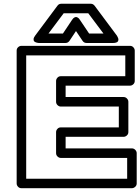

<svg xmlns="http://www.w3.org/2000/svg" viewBox="-20 -968 741 1013"><path d="M67.9 0V-701.2Q67.9 -711.9 75.7 -719Q83.5 -726.1 92.8 -726.1H666Q676.8 -726.1 683.8 -718.3Q690.9 -710.4 690.9 -701.2V-541Q690.9 -530.3 683.1 -523.2Q675.3 -516.1 666 -516.1H326.2V-456.1H631.8Q642.6 -456.1 649.9 -448.2Q657.2 -440.4 657.2 -431.2V-271Q657.2 -260.3 649.2 -253.2Q641.1 -246.1 631.8 -246.1H326.2V-185.1H675.8Q686.5 -185.1 693.8 -177.2Q701.2 -169.4 701.2 -160.2V0Q701.2 10.7 693.1 17.8Q685.1 24.9 675.8 24.9H92.8Q82 24.9 75 17.1Q67.9 9.3 67.9 0ZM118.2 -24.9H650.9V-134.8H300.8Q291.5 -134.8 283.7 -142.1Q275.9 -149.4 275.9 -160.2V-271Q275.9 -280.3 283 -288.1Q290 -295.9 300.8 -295.9H606.9V-405.8H300.8Q291.5 -405.8 283.7 -413.1Q275.9 -420.4 275.9 -431.2V-541Q275.9 -550.3 283 -558.1Q290 -565.9 300.8 -565.9H641.1V-675.8H118.2ZM166 -780.8 283.2 -938Q290.5 -948.2 303.2 -948.2H459Q470.7 -948.2 479 -938L596.2 -780.8Q596.7 -779.8 597.7 -778.3Q598.6 -776.9 600.6 -772.9Q602.5 -769 603.8 -765.1Q605 -761.2 604.5 -756.8Q604 -752.4 601.6 -749Q599.1 -745.6 592.5 -743.4Q585.9 -741.2 576.2 -741.2H437Q423.3 -741.2 416 -752L380.9 -804.2L346.2 -752Q338.4 -741.2 325.2 -741.2H186Q184.1 -741.2 180.9 -741.5Q177.7 -741.7 170.9 -743.9Q164.1 -746.1 160.4 -749.8Q156.7 -753.4 157.2 -761.7Q157.7 -770 166 -780.8ZM235.8 -791H312L359.9 -862.8Q366.2 -872.6 373 -876Q379.9 -879.4 384.8 -877.7Q389.6 -876 393.6 -872.8Q397.5 -869.6 399.4 -866.2L401.9 -862.8L450.2 -791H525.9L445.8 -897.9H315.9Z"/></svg>

Font: Trueno ExtraBold Outline
Style: Regular
Weight: 800
Width: 6
Designer: Julieta Ulanovsky
Foundry: Julieta Ulanovsky
Version: Version 3.001b | FøM Fix